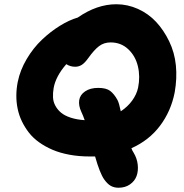

<svg xmlns="http://www.w3.org/2000/svg" viewBox="-20 -775 869 909"><path d="M404.8 -34.2Q353.5 -34.2 308.8 -42.5Q264.2 -50.8 229.2 -65.7Q194.3 -80.6 165.5 -101.1Q136.7 -121.6 116.9 -147Q97.2 -172.4 83.5 -200.9Q69.8 -229.5 63.5 -260.5Q57.1 -291.5 57.4 -323.2Q57.6 -355 64 -387.2Q75.2 -442.9 106.4 -495.6Q137.7 -548.3 178.5 -586.9Q219.2 -625.5 263.4 -652.8Q307.6 -680.2 348.1 -691.9Q438.5 -754.9 530.8 -754.9Q584 -754.9 633.3 -732.7Q682.6 -710.4 719 -671.4Q755.4 -632.3 781 -579.3Q806.6 -526.4 812.7 -465.3Q818.8 -404.3 807.1 -337.9Q789.6 -248.5 737.5 -179.4Q685.5 -110.4 602.1 -73.2Q606.4 -61 612.8 -51.8Q628.9 -24.9 632.1 4.9Q635.3 34.7 626.5 58.6Q617.7 82.5 595.2 98.1Q572.8 113.8 541 113.8Q520.5 113.8 504.6 105Q488.8 96.2 473.1 74.2Q452.6 44.9 430.2 -34.2ZM233.9 -357.9Q230 -335 231 -314Q231.9 -293 242.2 -274.2Q252.4 -255.4 269.5 -241.2Q286.6 -227.1 315.2 -217.8Q343.8 -208.5 380.9 -206.1Q373 -229 365.2 -245.1Q351.1 -275.4 355 -300.8Q358.9 -326.2 383.1 -342.5Q407.2 -358.9 444.8 -358.9Q482.9 -358.9 501.7 -344.5Q520.5 -330.1 536.1 -301.8Q543.9 -287.1 551.8 -248Q584.5 -269.5 605.7 -298.8Q627 -328.1 633.8 -359.9Q644.5 -412.6 632.8 -461.4Q621.1 -510.3 586.9 -542.2Q552.7 -574.2 503.9 -574.2Q472.2 -574.2 449 -556.6Q425.8 -539.1 397.9 -500Q381.8 -477.5 367.7 -468.3Q353.5 -459 335.9 -459Q313 -459 293.9 -471.2Q243.7 -413.6 233.9 -357.9Z"/></svg>

Font: Shantell Sans Irregular Bouncy
Style: Italic
Weight: 800
Italic angle: -11.31°
Designer: Stephen Nixon, Anya Danilova, Shantell Martin
Foundry: Arrow Type
Version: Version 1.006;[9816181b4]